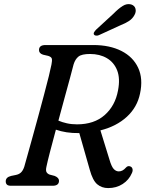

<svg xmlns="http://www.w3.org/2000/svg" viewBox="-20 -924 731 955"><path d="M636 -63Q621.5 -29 590.2 -8.8Q559 11.5 518 11.5Q486 11.5 463.5 -7.5Q441 -26.5 426.5 -79.5L374.5 -262H374Q340 -261.5 311.2 -266Q282.5 -270.5 258 -279Q241.5 -218 228.5 -167.8Q215.5 -117.5 211 -95Q206.5 -75.5 211.8 -67.2Q217 -59 227 -55.5L252 -49Q273.5 -40 273.5 -25Q273.5 0 241.5 0H35Q20 0 14.2 -6Q8.5 -12 8.5 -22Q8.5 -42.5 35.5 -49L57.5 -53.5Q74 -56.5 84 -65.8Q94 -75 100.5 -94Q105.5 -111.5 116.2 -150Q127 -188.5 141.2 -239.8Q155.5 -291 170.5 -346.5Q185.5 -402 199.2 -453.5Q213 -505 222.8 -544.8Q232.5 -584.5 236 -603Q240 -623 237.8 -632Q235.5 -641 220 -646L194 -652Q174 -658.5 174 -675Q174 -700 206.5 -700H443.5Q526 -700 584 -670.5Q642 -641 667.2 -586.8Q692.5 -532.5 676.5 -458.5Q662.5 -390.5 610.8 -343Q559 -295.5 479.5 -275.5L524 -131.5Q534 -96.5 545.2 -84Q556.5 -71.5 571 -71.5Q590 -71.5 606 -90Q616 -101.5 628.5 -96Q636.5 -93 639 -83.8Q641.5 -74.5 636 -63ZM346 -603.5Q341 -583 329 -539Q317 -495 301.5 -438.5Q286 -382 270.5 -324Q289 -316 312.2 -310.8Q335.5 -305.5 363 -305.5Q448.5 -305.5 500.8 -351.8Q553 -398 567 -474Q578.5 -533.5 562.8 -573.8Q547 -614 511.5 -634.8Q476 -655.5 428 -655.5Q386.5 -655.5 370.2 -642.5Q354 -629.5 346 -603.5ZM544.5 -856Q569 -881 590 -894.2Q611 -907.5 632 -902Q649.5 -896.5 653.8 -881Q658 -865.5 649 -849.5Q639.5 -831.5 622.2 -820Q605 -808.5 578.5 -798L471.5 -749Q464.5 -746 457.5 -746.8Q450.5 -747.5 447.5 -752Q444.5 -757.5 448.2 -763.8Q452 -770 458 -776.5Z"/></svg>

Font: Fraunces 9pt S050
Style: Italic
Weight: 400
Italic angle: -16°
Version: Version 1.000; ttfautohint (v1.8.3)